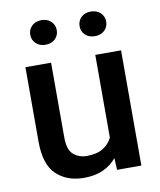

<svg xmlns="http://www.w3.org/2000/svg" viewBox="-83 -791 722 867"><g transform="rotate(-10 278.0 -357.5)"><path d="M385.3 0 382.3 -54.2Q357.9 -23.9 320.8 -7.1Q283.7 9.8 232.9 9.8Q154.8 9.8 106.4 -36.1Q58.1 -82 58.1 -187V-528.3H175.8V-186Q175.8 -128.4 201.2 -106.9Q226.6 -85.4 261.7 -85.4Q308.1 -85.4 336.2 -102.8Q364.3 -120.1 378.4 -148.9V-528.3H496.6V0ZM105 -668.5Q105 -692.4 121.6 -708.7Q138.2 -725.1 165.5 -725.1Q193.4 -725.1 210 -708.7Q226.6 -692.4 226.6 -668.5Q226.6 -645 210 -628.7Q193.4 -612.3 165.5 -612.3Q138.2 -612.3 121.6 -628.7Q105 -645 105 -668.5ZM331.1 -668Q331.1 -691.9 347.7 -708.3Q364.3 -724.6 392.1 -724.6Q419.4 -724.6 436.3 -708.3Q453.1 -691.9 453.1 -668Q453.1 -644 436.3 -627.9Q419.4 -611.8 392.1 -611.8Q364.3 -611.8 347.7 -627.9Q331.1 -644 331.1 -668Z"/></g></svg>

Font: Vazirmatn RD UI FD Medium
Style: Regular
Weight: 500
Designer: Saber Rastikerdar
Foundry: Saber Rastikerdar
Version: Version 33.003